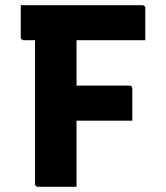

<svg xmlns="http://www.w3.org/2000/svg" viewBox="-20 -720 640 740"><path d="M275 0Q238 0 201 0Q164 0 126 0Q123 0 120.5 -1.5Q118 -3 116.5 -5Q115 -7 115 -11Q115 -91 115 -165.5Q115 -240 115 -313.5Q115 -387 115 -462Q115 -537 115 -616H287L275 -586Q275 -557 275 -529Q275 -501 275 -475Q275 -412 275 -352Q275 -292 275 -230Q275 -168 275 -98Q275 -71 275 -46Q275 -21 275 0ZM60 -700H528Q533 -700 535 -698.5Q537 -697 538.5 -695Q540 -693 540 -689Q540 -666 540 -646.5Q540 -627 540 -607.5Q540 -588 540 -565H72Q69 -565 66 -566.5Q63 -568 61.5 -570.5Q60 -573 60 -576Q60 -611 60 -638.5Q60 -666 60 -700ZM206 -390H479Q484 -390 487 -387Q490 -384 490 -379Q490 -356 490 -335Q490 -314 490 -294.5Q490 -275 490 -255H206Z"/></svg>

Font: Recursive Monospace ExtraBold
Style: Regular
Weight: 800
Version: Version 1.047